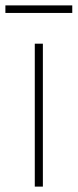

<svg xmlns="http://www.w3.org/2000/svg" viewBox="-44 -692 288 712"><path d="M85 0V-530H115V0ZM-24 -644V-672H224V-644Z"/></svg>

Font: Geist Thin
Style: Regular
Weight: 400
Designer: Basement.studio, Andrés Briganti, Mateo Zaragoza
Foundry: Basement.studio, Vercel, Andrés Briganti, Guido Ferreyra, Mateo Zaragoza
Version: Version 1.401